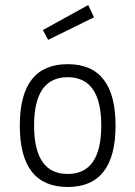

<svg xmlns="http://www.w3.org/2000/svg" viewBox="-20 -737 540 766"><path d="M59 -236Q59 -481 250 -481Q441 -481 441 -236Q441 9 250 9Q59 9 59 -236ZM250 -429Q116 -429 116 -236Q116 -43 250 -43Q384 -43 384 -236Q384 -429 250 -429ZM151 -617 332 -717 355 -668 172 -578Z"/></svg>

Font: TypoPRO Lekton
Style: Regular
Weight: 400
Monospace: yes
Designer: Paolo Mazzetti, Luciano Perondi, Raffaele Flato, Elena Papassissa, Emilio Macchia, Michela Povoleri, Tobias Seemiller, R
Version: Version 34.000